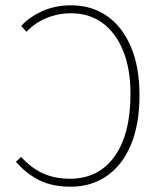

<svg xmlns="http://www.w3.org/2000/svg" viewBox="-20 -692 602 724"><path d="M246 12Q177 12 128 -12.5Q79 -37 40 -82L60 -100Q98 -58 142.5 -38Q187 -18 244 -18Q351 -18 411.5 -101.5Q472 -185 472 -338Q472 -432 444.5 -500Q417 -568 367 -605Q317 -642 248 -642Q199 -642 154.5 -623.5Q110 -605 80 -572L60 -594Q89 -627 138.5 -649.5Q188 -672 248 -672Q325 -672 383 -632Q441 -592 473.5 -516Q506 -440 506 -332Q506 -224 474 -147Q442 -70 383.5 -29Q325 12 246 12Z"/></svg>

Font: Source Sans 3
Style: Regular
Weight: 200
Designer: Paul D. Hunt
Foundry: Adobe
Version: Version 3.046;hotconv 1.0.118;makeotfexe 2.5.65603